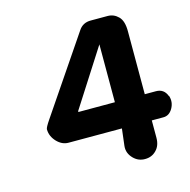

<svg xmlns="http://www.w3.org/2000/svg" viewBox="-95 -706 799 809"><g transform="rotate(-15 305.0 -301.5)"><path d="M379.4 -254.4V-506.8L220.2 -258.3V-254.4ZM509.8 -254.4H558.6Q593.3 -254.4 606 -220.7Q606 -220.7 606.9 -220.7Q616.2 -192.4 601.1 -166Q585.9 -139.6 559.6 -140.1Q559.6 -140.1 509.8 -140.1V-64.9Q509.8 -30.3 490.2 -10.7Q470.7 9.8 440.9 9.8Q440.9 9.8 439.9 9.8Q411.6 9.8 391.1 -10.7Q367.2 -34.7 370.6 -65.9Q370.6 -65.9 379.4 -140.1H146.5Q118.7 -140.1 96.2 -163.6Q73.7 -187.5 73.2 -217.3Q73.2 -217.3 73.2 -218.3Q73.2 -226.1 93.8 -256.3Q93.8 -256.3 317.4 -585.9Q335.9 -613.8 371.1 -613.3Q371.1 -613.3 443.8 -613.3Q470.7 -613.3 490.2 -593.8Q510.3 -574.2 509.8 -527.3Q509.8 -526.9 509.8 -254.4Z"/></g></svg>

Font: Dyuthi
Style: Regular
Weight: 400
Designer: Hiran Venugopalan, Hussain K H and Suresh P for Sawthanthra Malayalam Computing (SMC)
Version: Version 3.0.0+20221109